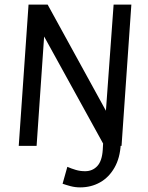

<svg xmlns="http://www.w3.org/2000/svg" viewBox="-20 -632 642 832"><path d="M327.2 180Q305.5 180 285 174.5Q264.6 169 251.2 164.2L271.8 90.9Q289.7 98.7 308.6 104.3Q327.5 109.9 348.8 109.9Q380.8 109.9 401.5 87.7Q422.3 65.5 425.3 16.7L428.7 -45.1L505.3 -44.8L503.3 -7.8Q500.3 52.2 476.2 94.3Q452.2 136.5 413.6 158.2Q375 180 327.2 180ZM61.2 0 103.7 -612H186.5L439 -152.1L472.3 -612H549.2L506.7 0H432.3L171.2 -473.8L138.6 0Z"/></svg>

Font: Ancizar Sans Thin
Style: Italic
Weight: 100
Italic angle: -4°
Designer: Cesar Puertas, Viviana Monsalve, Julian Moncada, Julian Prieto, Jose Castro, Mariel Hernandez, Felipe Aragon, Sara Alarc
Version: Version 8.100